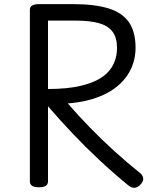

<svg xmlns="http://www.w3.org/2000/svg" viewBox="-20 -895 734 932"><path d="M169 14Q147 14 136 7Q125 0 125 -14V-848Q125 -862 136.5 -868.5Q148 -875 170 -875H334Q439 -875 506 -854.5Q573 -834 605.5 -787.5Q638 -741 638 -663Q638 -626 628 -592.5Q618 -559 598.5 -530Q579 -501 551 -477.5Q523 -454 486.5 -436.5Q450 -419 405.5 -408Q361 -397 309 -393Q360 -334 416.5 -276Q473 -218 534 -162.5Q595 -107 661 -54Q672 -46 675 -30.5Q678 -15 659 4Q646 16 632 16.5Q618 17 603 5Q531 -54 462.5 -118Q394 -182 331.5 -248Q269 -314 213 -379V-14Q213 0 202 7Q191 14 169 14ZM213 -463Q261 -463 301.5 -467Q342 -471 376.5 -479.5Q411 -488 438 -500Q465 -512 486 -528.5Q507 -545 520.5 -565.5Q534 -586 541 -610.5Q548 -635 548 -663Q548 -712 526.5 -741Q505 -770 460.5 -782.5Q416 -795 348 -795H213Z"/></svg>

Font: Playwrite AT
Style: Regular
Weight: 400
Designer: Veronika Burian, José Scaglione
Foundry: TypeTogether
Version: Version 1.002